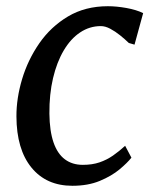

<svg xmlns="http://www.w3.org/2000/svg" viewBox="-20 -588 500 618"><path d="M212.9 10Q129.1 10 81.2 -48.7Q33.3 -107.4 32.9 -213.1Q32.6 -271.5 51.2 -333.6Q69.8 -395.6 106.7 -448.9Q143.7 -502.2 199 -535.1Q254.3 -568 327.3 -568Q354.8 -568 386.9 -562.3Q418.9 -556.5 440.8 -545.8L413 -444.3L394.6 -449.7Q382.2 -461.8 366.5 -474.4Q350.8 -487 334.8 -495.5Q318.8 -504 304.6 -504Q268.4 -504 237.9 -483.6Q207.4 -463.3 185.2 -425.7Q162.9 -388.1 150.7 -336.4Q138.5 -284.7 139 -222.2Q139.7 -166 152.3 -129.5Q164.9 -93.1 188.8 -75.2Q212.6 -57.4 246.6 -57.4Q277 -57.4 300.4 -65.4Q323.7 -73.4 343.6 -87.2Q363.4 -101 382.8 -118.7L403 -80.6Q390.7 -64.6 365.1 -43.1Q339.5 -21.7 301.4 -5.8Q263.4 10 212.9 10Z"/></svg>

Font: Merriweather Light
Style: Italic
Weight: 300
Italic angle: -7.8°
Designer: Eben Sorkin
Foundry: Eben Sorkin
Version: Version 2.101